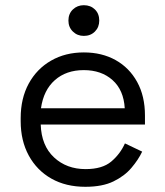

<svg xmlns="http://www.w3.org/2000/svg" viewBox="-20 -704 633 738"><path d="M308 14Q233.2 14 177.5 -17.5Q121.8 -49 90.6 -106.1Q59.5 -163.2 59.5 -238.2V-250.2Q59.5 -326 90.5 -382.8Q121.5 -439.5 176.4 -471Q231.2 -502.5 302.2 -502.5Q371.5 -502.5 424.4 -473Q477.2 -443.5 507.2 -389Q537.2 -334.5 537.2 -260V-225.2H136.5Q139.2 -144.2 187.6 -99.1Q236 -54 309 -54Q373.2 -54 407.6 -83Q442 -112 460.2 -152.8L526.5 -121.2Q511.8 -90 485.2 -58.8Q458.8 -27.5 416.2 -6.8Q373.8 14 308 14ZM137.5 -287.8H459.5Q455.5 -357.8 412.6 -396.1Q369.8 -434.5 302 -434.5Q234.5 -434.5 191 -396.1Q147.5 -357.8 137.5 -287.8ZM302.2 -566Q277.2 -566 260.1 -582.8Q243 -599.5 243 -625Q243 -651.2 260.1 -667.6Q277.2 -684 302.2 -684Q328.2 -684 344.9 -667.6Q361.5 -651.2 361.5 -625Q361.5 -599.5 344.9 -582.8Q328.2 -566 302.2 -566Z"/></svg>

Font: Space Grotesk Variable Light
Style: Regular
Weight: 300
Designer: Florian Karsten
Foundry: Florian Karsten
Version: Version 2.000